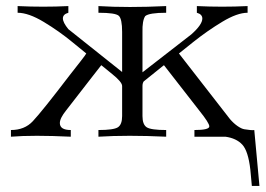

<svg xmlns="http://www.w3.org/2000/svg" viewBox="-20 -451 874 632"><path d="M382 -168Q382 -181 349 -207.5Q316 -234 314 -236H313Q311 -233 281 -195L198 -88Q177 -62 177 -46Q177 -23 213 -23V-1Q151 -4 101.5 -4Q52 -4 16 -1V-23Q61 -23 88 -52Q119 -85 209 -203L245 -249Q263 -272 264 -275Q261 -277 218 -312.5Q175 -348 124.5 -378.5Q74 -409 38 -409V-431Q80 -429 122 -429Q164 -429 205 -431V-409Q187 -404 187 -390.5Q187 -377 205 -355L382 -214V-346Q382 -389 371 -399Q360 -409 304 -409V-431Q352 -428 408 -428Q464 -428 527 -431V-409Q471 -409 458 -398Q448 -383 449 -345V-213L610 -338Q646 -370 646 -390Q646 -404 628 -409V-431Q670 -429 711.5 -429Q753 -429 795 -431V-409Q761 -409 712 -379.5Q663 -350 616.5 -313Q570 -276 569 -275L737 -59Q749 -45 762 -36Q775 -27 784.5 -25.5Q794 -24 803.5 -23Q813 -22 817 -23L834 161H809L804 107Q797 46 777.5 25Q758 4 722 -1H620V-23Q669 -23 669 -35Q669 -46 636 -87L520 -236H519L453 -183Q449 -177 449 -168V-69Q449 -41 463 -32Q477 -23 527 -23V-1Q463 -4 407 -4Q351 -4 304 -1V-23Q354 -23 368 -32Q382 -41 382 -69Z"/></svg>

Font: cwTeXMing
Style: Medium
Weight: 500
Version: Version 1.17